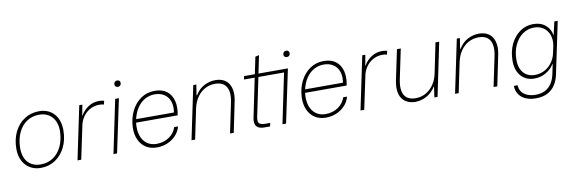

<svg xmlns="http://www.w3.org/2000/svg" viewBox="-57 -1175 5507 1836"><g transform="rotate(-10 2696.0 -256.5)"><path d="M252 10Q206 10 169 -6Q132 -22 105.5 -51Q79 -80 65 -120Q51 -160 51 -208Q51 -301 86 -373Q121 -445 183.5 -486Q246 -527 327 -527Q373 -527 409.5 -511.5Q446 -496 472 -467Q498 -438 511.5 -398Q525 -358 525 -309Q525 -216 489.5 -144Q454 -72 392.5 -31Q331 10 252 10ZM256 -23Q324 -23 376 -57.5Q428 -92 458 -154Q488 -216 491 -297Q493 -343 481.5 -379.5Q470 -416 447.5 -441.5Q425 -467 393.5 -480.5Q362 -494 322 -494Q254 -494 202.5 -460Q151 -426 121 -364Q91 -302 88 -219Q87 -172 98 -135.5Q109 -99 131 -74Q153 -49 184.5 -36Q216 -23 256 -23Z M608 0 716 -517H746L727 -414H730Q758 -464 805 -494Q852 -524 909 -524Q925 -524 938 -522Q951 -520 958 -517L949 -481Q942 -485 929.5 -486.5Q917 -488 904 -488Q862 -488 824 -470Q786 -452 757.5 -418Q729 -384 715 -336L644 0Z M957 0 1065 -517H1101L992 0ZM1110 -625Q1098 -625 1089.5 -633Q1081 -641 1081 -654Q1081 -668 1090 -677.5Q1099 -687 1114 -687Q1126 -687 1134.5 -679.5Q1143 -672 1143 -658Q1143 -644 1134 -634.5Q1125 -625 1110 -625Z M1378 10Q1317 10 1272.5 -18.5Q1228 -47 1204.5 -98.5Q1181 -150 1183 -219Q1187 -308 1222 -377.5Q1257 -447 1315.5 -487Q1374 -527 1449 -527Q1522 -527 1566.5 -492.5Q1611 -458 1626.5 -397.5Q1642 -337 1626 -258H1222Q1214 -187 1231 -134.5Q1248 -82 1287 -53Q1326 -24 1381 -24Q1451 -24 1503 -59.5Q1555 -95 1574 -153H1611Q1598 -104 1564 -67.5Q1530 -31 1482 -10.5Q1434 10 1378 10ZM1225 -277 1212 -291H1610L1593 -276Q1607 -345 1591.5 -393.5Q1576 -442 1537 -468Q1498 -494 1443 -494Q1394 -494 1349.5 -470Q1305 -446 1272.5 -398Q1240 -350 1225 -277Z M1715 0 1823 -517H1853L1837 -415H1842Q1878 -474 1930.5 -500.5Q1983 -527 2038 -527Q2083 -527 2116 -511Q2149 -495 2168 -464.5Q2187 -434 2192 -390.5Q2197 -347 2185 -291L2125 0H2089L2149 -288Q2163 -354 2154 -399.5Q2145 -445 2114 -469Q2083 -493 2029 -493Q1976 -493 1931 -468.5Q1886 -444 1855 -399Q1824 -354 1811 -293L1750 0Z M2423 0Q2388 0 2366 -11.5Q2344 -23 2336.5 -47Q2329 -71 2336 -108L2414 -485H2310L2316 -517H2421L2455 -681L2492 -690L2456 -517H2742L2633 0H2598L2699 -485H2450L2372 -111Q2362 -62 2380 -47.5Q2398 -33 2438 -33H2485L2478 0ZM2751 -625Q2739 -625 2730.5 -633Q2722 -641 2722 -654Q2722 -668 2731 -677.5Q2740 -687 2755 -687Q2767 -687 2775.5 -679.5Q2784 -672 2784 -658Q2784 -644 2775 -634.5Q2766 -625 2751 -625Z M3019 10Q2958 10 2913.5 -18.5Q2869 -47 2845.5 -98.5Q2822 -150 2824 -219Q2828 -308 2863 -377.5Q2898 -447 2956.5 -487Q3015 -527 3090 -527Q3163 -527 3207.5 -492.5Q3252 -458 3267.5 -397.5Q3283 -337 3267 -258H2863Q2855 -187 2872 -134.5Q2889 -82 2928 -53Q2967 -24 3022 -24Q3092 -24 3144 -59.5Q3196 -95 3215 -153H3252Q3239 -104 3205 -67.5Q3171 -31 3123 -10.5Q3075 10 3019 10ZM2866 -277 2853 -291H3251L3234 -276Q3248 -345 3232.5 -393.5Q3217 -442 3178 -468Q3139 -494 3084 -494Q3035 -494 2990.5 -470Q2946 -446 2913.5 -398Q2881 -350 2866 -277Z M3356 0 3464 -517H3494L3475 -414H3478Q3506 -464 3553 -494Q3600 -524 3657 -524Q3673 -524 3686 -522Q3699 -520 3706 -517L3697 -481Q3690 -485 3677.5 -486.5Q3665 -488 3652 -488Q3610 -488 3572 -470Q3534 -452 3505.5 -418Q3477 -384 3463 -336L3392 0Z M3889 10Q3832 10 3792.5 -16.5Q3753 -43 3738.5 -95.5Q3724 -148 3740 -227L3801 -517H3838L3778 -230Q3764 -164 3772.5 -118Q3781 -72 3812 -48Q3843 -24 3897 -24Q3949 -24 3993.5 -48Q4038 -72 4070 -117Q4102 -162 4115 -225L4175 -517H4211L4104 0H4073L4088 -103H4085Q4048 -45 3995.5 -17.5Q3943 10 3889 10Z M4274 0 4382 -517H4412L4396 -415H4401Q4437 -474 4489.5 -500.5Q4542 -527 4597 -527Q4642 -527 4675 -511Q4708 -495 4727 -464.5Q4746 -434 4751 -390.5Q4756 -347 4744 -291L4684 0H4648L4708 -288Q4722 -354 4713 -399.5Q4704 -445 4673 -469Q4642 -493 4588 -493Q4535 -493 4490 -468.5Q4445 -444 4414 -399Q4383 -354 4370 -293L4309 0Z M5028 177Q4972 177 4929.5 158Q4887 139 4864 104Q4841 69 4841 23H4877Q4878 60 4897.5 87Q4917 114 4952.5 128.5Q4988 143 5033 143Q5085 143 5123.5 123.5Q5162 104 5187 66.5Q5212 29 5223 -24L5243 -120H5241Q5211 -71 5160 -41.5Q5109 -12 5047 -12Q5007 -12 4974.5 -26Q4942 -40 4918.5 -66.5Q4895 -93 4882.5 -130Q4870 -167 4870 -213Q4870 -304 4903.5 -374.5Q4937 -445 4994.5 -486Q5052 -527 5125 -527Q5197 -527 5243 -488Q5289 -449 5298 -390H5300L5329 -517H5362L5257 -17Q5246 39 5218.5 83Q5191 127 5144.5 152Q5098 177 5028 177ZM5058 -45Q5112 -45 5155.5 -69.5Q5199 -94 5227.5 -135Q5256 -176 5265 -225L5279 -289Q5289 -348 5272.5 -394Q5256 -440 5218 -466.5Q5180 -493 5127 -493Q5064 -493 5014.5 -457Q4965 -421 4936.5 -358.5Q4908 -296 4908 -216Q4908 -161 4927 -123Q4946 -85 4979.5 -65Q5013 -45 5058 -45Z"/></g></svg>

Font: Mona Sans
Style: Italic
Weight: 200
Italic angle: -11.6951°
Designer: Deni Anggara
Foundry: GitHub
Version: Version 2.000